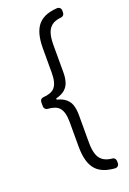

<svg xmlns="http://www.w3.org/2000/svg" viewBox="-170 -819 688 1023"><g transform="rotate(-20 173.5 -307.0)"><path d="M240.8 136.7Q209.2 126.1 189.6 104.4Q170.5 83.1 161.2 49Q152.3 16 152.3 -29.8V-167.6Q152.3 -226.9 129.3 -250.7Q111.2 -270.6 65.7 -273.8Q57.5 -274.5 52 -280.5Q46.5 -286.6 46.5 -294.7V-319.2Q46.5 -327.4 52 -333.5Q57.5 -339.5 65.7 -339.8Q110.4 -343 129.3 -362.9Q152.3 -387.1 152.3 -446V-583.8Q152.3 -630 161.2 -663Q170.5 -697.1 189.6 -718.4Q209.2 -740.1 240.8 -750.7Q264.2 -758.5 296.5 -760.7Q305.4 -761 312 -755Q318.5 -748.9 318.5 -740.1V-727.6Q318.5 -719.5 313.2 -713.4Q307.9 -707.4 299.7 -706.7Q272.7 -704.2 255 -694.6Q231.2 -681.1 221.2 -654.1Q211.3 -627.5 211.3 -583.8V-427.2Q211.3 -397.4 204.2 -373.9Q197.4 -350.9 179 -334.5Q161.2 -318.9 128.6 -310.4H127.8V-303.6Q128.6 -303.6 128.6 -303.3Q160.5 -295.5 179 -279.1Q197.4 -262.8 204.2 -240.1Q211.3 -215.9 211.3 -186.4V-29.8Q211.3 13.5 221.2 40.1Q231.5 67.5 255 80.3Q273.4 90.6 299.7 92.7Q307.9 93.4 313.2 99.4Q318.5 105.5 318.5 113.3V126.1Q318.5 135.3 312 141.3Q305.4 147.4 296.5 147Q265.6 144.9 240.8 136.7Z"/></g></svg>

Font: DeltaSans Light
Style: Regular
Weight: 300
Designer: Rasmus Andersson
Foundry: rsms
Version: Version 3.012